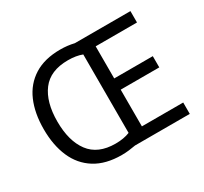

<svg xmlns="http://www.w3.org/2000/svg" viewBox="-149 -935 1226 1155"><g transform="rotate(-30 464.0 -357.5)"><path d="M386 -725Q436 -725 482 -714H868V-635H581V-412H849V-334H581V-79H868V0H488Q466 4 441.5 7Q417 10 391 10Q280 10 206.5 -36Q133 -82 97 -165Q61 -248 61 -359Q61 -470 96.5 -552Q132 -634 204.5 -679.5Q277 -725 386 -725ZM394 -646Q271 -646 213 -569.5Q155 -493 155 -358Q155 -223 213 -145.5Q271 -68 393 -68Q450 -68 492 -85V-630Q451 -646 394 -646Z"/></g></svg>

Font: Noto Sans Khojki
Style: Regular
Weight: 400
Designer: Monotype Design Team
Foundry: Monotype Imaging Inc.
Version: Version 2.003; ttfautohint (v1.8.4.7-5d5b)